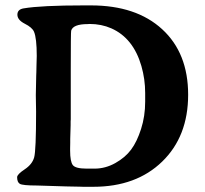

<svg xmlns="http://www.w3.org/2000/svg" viewBox="-20 -700 772 722"><path d="M525.9 -317.4V-350.6Q525.9 -402.3 511.7 -451.7Q481.4 -556.6 398.9 -593.3Q361.3 -609.9 316.9 -609.9L310.1 -609.4Q254.4 -609.4 247.6 -584.5Q246.1 -579.1 246.1 -438.5V-251L245.6 -243.7Q245.6 -236.3 245.6 -229L244.1 -177.7Q244.1 -170.4 244.1 -163.1L243.7 -141.1V-133.3Q243.7 -92.3 253.9 -79.1Q264.2 -65.9 306.2 -65.9H335.4Q376.5 -65.9 413.8 -86.9Q451.2 -107.9 473.1 -137.5Q495.1 -167 510.5 -215.1Q525.9 -263.2 525.9 -317.4ZM68.8 -668.5Q134.8 -679.7 295.9 -679.7H321.8Q492.2 -679.7 589.8 -590.1Q687.5 -500.5 687.5 -343.8Q687.5 -187 589.8 -92.3Q492.2 2.4 331.1 2.4H292.5L279.8 2L253.4 1.5Q240.7 1 228.5 1L119.1 -2.4Q64.5 -2.4 54.4 -8.8Q44.4 -15.1 44.4 -33.7Q44.4 -44.4 72.8 -63.2Q101.1 -82 108.4 -107.9Q115.7 -133.8 115.7 -279.8L114.7 -342.3L116.2 -416L116.7 -428.2Q117.2 -440.9 117.2 -453.1L118.2 -489.7Q118.2 -556.2 107.9 -580.6Q101.1 -596.7 73.2 -610.8Q45.4 -625 45.4 -644.8Q45.4 -664.6 68.8 -668.5Z"/></svg>

Font: Averia Serif Libre RX
Style: Bold
Weight: 700
Version: Version 1.002